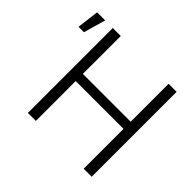

<svg xmlns="http://www.w3.org/2000/svg" viewBox="-163 -946 1163 1163"><g transform="rotate(45 418.5 -364.0)"><path d="M198.7 0V-727.5H267.1V-402.8H676.8V-727.5H745.6V0H676.8V-341.3H267.1V0ZM46.9 -585.9 64.5 -727.5H133.8L93.3 -585.9Z"/></g></svg>

Font: Inter 18pt Light
Style: Regular
Weight: 300
Designer: Rasmus Andersson
Foundry: rsms
Version: Version 4.001;git-66647c0bb